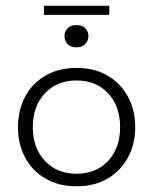

<svg xmlns="http://www.w3.org/2000/svg" viewBox="-20 -643 537 673"><path d="M248 10Q186 10 139.5 -17Q93 -44 68 -91Q43 -138 43 -197Q43 -257 68 -304Q93 -351 139.5 -378Q186 -405 248 -405Q311 -405 357 -378Q403 -351 428.5 -304Q454 -257 454 -197Q454 -138 428.5 -91Q403 -44 357 -17Q311 10 248 10ZM248 -34Q317 -34 359 -79Q401 -124 401 -197Q401 -271 359 -316Q317 -361 248 -361Q180 -361 137.5 -316Q95 -271 95 -197Q95 -124 137.5 -79Q180 -34 248 -34ZM248 -477Q227 -477 216.5 -489Q206 -501 206 -516Q206 -532 216.5 -543.5Q227 -555 248 -555Q269 -555 279.5 -543.5Q290 -532 290 -516Q290 -501 279 -489Q268 -477 248 -477ZM134 -591V-623H363V-591Z"/></svg>

Font: Rokkitt Light
Style: Regular
Weight: 300
Version: Version 3.103